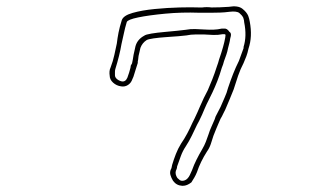

<svg xmlns="http://www.w3.org/2000/svg" viewBox="-20 -514 1040 618"><path d="M569 84H566Q548 83 537 68Q531 58 528.5 49Q526 40 530 31Q532 28 532.5 24.5Q533 21 534 17Q539 0 546 -18Q553 -36 563 -52Q574 -68 583 -85Q592 -102 599 -118L606 -132Q611 -143 615.5 -152.5Q620 -162 624 -172Q630 -186 636 -198.5Q642 -211 649 -224Q656 -240 663.5 -259Q671 -278 678 -300Q680 -305 682 -311.5Q684 -318 685 -322Q689 -333 692 -343Q695 -353 698 -363Q700 -371 702 -378.5Q704 -386 705 -393L706 -402Q706 -402 705.5 -402.5Q705 -403 703 -404H697Q682 -401 667 -401.5Q652 -402 638 -403Q623 -403 608.5 -403Q594 -403 580 -400Q574 -399 555 -397.5Q536 -396 514 -394.5Q492 -393 474.5 -390.5Q457 -388 452 -385Q438 -376 432 -360Q431 -356 429.5 -349Q428 -342 426 -334Q425 -322 423 -313H424L417 -291Q414 -283 412 -275Q410 -267 406 -259Q402 -247 392 -240.5Q382 -234 370 -236Q355 -238 344 -248Q333 -258 333 -271Q332 -277 332.5 -284Q333 -291 336 -297Q344 -318 348 -337Q352 -356 356 -374Q358 -391 361.5 -409Q365 -427 372 -449Q377 -464 407 -472.5Q437 -481 478 -485Q519 -489 558 -490Q597 -491 621 -490H631Q645 -492 661 -490Q674 -490 688 -490.5Q702 -491 716 -492Q746 -497 760 -486Q774 -475 779 -463Q781 -458 782 -453.5Q783 -449 784 -444Q793 -396 780 -358L779 -354Q777 -344 773 -333Q769 -322 764 -311Q754 -292 746.5 -270.5Q739 -249 732 -226Q726 -210 719 -194Q712 -178 705 -161Q701 -154 698 -147Q695 -140 690 -132L686 -123Q681 -111 676 -99.5Q671 -88 667 -77Q663 -64 658.5 -50.5Q654 -37 646 -26Q625 7 614 40Q610 50 605.5 57.5Q601 65 596 73Q582 84 569 84ZM551 59Q555 63 558.5 65.5Q562 68 566 68Q576 68 583 61Q588 56 591 49.5Q594 43 598 34Q604 17 612.5 0Q621 -17 631 -34Q638 -46 642.5 -57.5Q647 -69 651 -81Q655 -94 660.5 -106Q666 -118 671 -130L674 -139Q678 -147 682 -154.5Q686 -162 690 -170Q696 -185 703 -200Q710 -215 714 -231Q722 -255 730.5 -276.5Q739 -298 749 -318Q753 -328 756.5 -338.5Q760 -349 764 -359V-363Q775 -398 766 -442Q766 -448 763 -457Q759 -465 750.5 -472Q742 -479 718 -476Q703 -474 688.5 -473.5Q674 -473 661 -473H621Q565 -475 512 -470Q459 -465 425 -458Q391 -451 388 -443Q382 -423 378.5 -405.5Q375 -388 371 -372Q365 -336 351 -291Q350 -287 350 -282Q350 -277 350 -272Q350 -265 356.5 -259.5Q363 -254 372 -252Q384 -250 390 -264Q393 -272 395.5 -280Q398 -288 400 -296L401 -303L405 -310Q406 -315 407.5 -322.5Q409 -330 410 -338Q412 -346 413.5 -353.5Q415 -361 416 -365Q422 -387 444 -399Q449 -403 467.5 -406Q486 -409 508.5 -411Q531 -413 550.5 -415Q570 -417 577 -418Q593 -421 608 -420.5Q623 -420 639 -419Q653 -418 667 -418.5Q681 -419 694 -422H705Q710 -421 713.5 -417.5Q717 -414 718 -412Q725 -408 723 -398L721 -390Q720 -382 718 -374.5Q716 -367 714 -359Q712 -348 708.5 -338Q705 -328 701 -317Q700 -312 698 -306.5Q696 -301 694 -296Q687 -272 679.5 -253Q672 -234 664 -217Q658 -204 651.5 -191.5Q645 -179 639 -165Q635 -155 630.5 -145Q626 -135 621 -125L614 -112Q606 -95 597.5 -77.5Q589 -60 578 -43Q568 -28 562 -11.5Q556 5 550 22Q550 26 548.5 30Q547 34 546 36Q543 47 551 59Z"/></svg>

Font: Shizuru
Style: Regular
Weight: 400
Version: Version 1.000